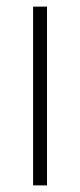

<svg xmlns="http://www.w3.org/2000/svg" viewBox="-20 -560 242 580"><path d="M122 0H80V-540H122Z"/></svg>

Font: Manrope Variable Light
Style: Regular
Weight: 200
Designer: Mikhail Sharanda
Foundry: Mikhail Sharanda
Version: Version 4.505